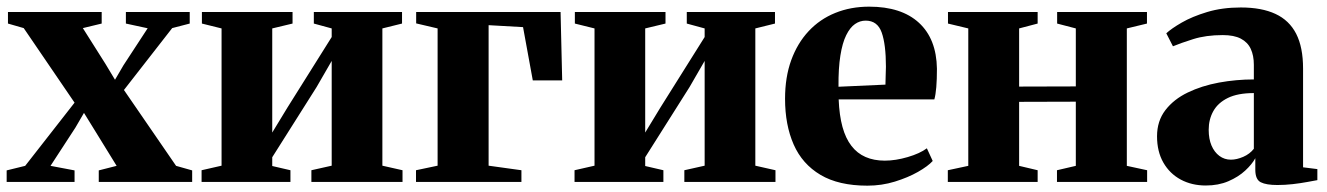

<svg xmlns="http://www.w3.org/2000/svg" viewBox="-24 -560 4086 591"><path d="M53.5 -49.5 205.5 -244 49 -473.5 0.5 -487.5V-523H289V-487.5L231 -473.5L300.5 -363.5L330 -314.5L356 -359L430.5 -473L363.5 -487.5V-523H560V-487.5L506 -473.5L357.5 -283L518 -49.5L567.5 -35.5V0H280V-35.5L335 -49.5L266 -161.5L234.5 -212.5L208 -167L131.5 -49.5L205.5 -35.5V0H-3.5V-35.5Z M596.5 0V-36L658 -50V-472.5L597.5 -487.5V-523H876.5V-487.5L814 -472.5V-152L860.5 -228.5L997 -446V-472.5L942 -487.5V-523H1213.5V-487.5L1153 -472.5V-50L1215 -36V0H934.5V-36L997 -50V-372.5L950.5 -292L814 -76V-49L870 -36V0Z M1256.5 0V-36L1323 -50V-472.5L1257 -488V-523H1701.5L1706.5 -312.5H1616L1586 -476.5L1480 -482.5V-50L1581 -36V0Z M1744.5 0V-36L1806 -50V-472.5L1745.5 -487.5V-523H2024.5V-487.5L1962 -472.5V-152L2008.5 -228.5L2145 -446V-472.5L2090 -487.5V-523H2361.5V-487.5L2301 -472.5V-50L2363 -36V0H2082.5V-36L2145 -50V-372.5L2098.5 -292L1962 -76V-49L2018 -36V0Z M2646 11.5Q2557.5 11.5 2501.5 -21.8Q2445.5 -55 2419 -115.2Q2392.5 -175.5 2392.5 -256Q2392.5 -322.5 2411.5 -374.8Q2430.5 -427 2465 -464Q2499.5 -501 2547 -520.2Q2594.5 -539.5 2651.5 -539.5Q2750.5 -539.5 2804.5 -490Q2858.5 -440.5 2860 -348.5Q2860 -315 2858 -291.5Q2856 -268 2852 -254H2557.5Q2559.5 -205 2569.2 -169.5Q2579 -134 2596.8 -111Q2614.5 -88 2640.2 -76.8Q2666 -65.5 2699.5 -65.5Q2732.5 -65.5 2770 -76.5Q2807.5 -87.5 2829 -103.5L2847 -64.5Q2832.5 -48.5 2801.8 -31Q2771 -13.5 2730.5 -1Q2690 11.5 2646 11.5ZM2557 -293 2701.5 -299.5Q2702 -314 2702.2 -327Q2702.5 -340 2703 -354.5Q2703 -423 2690 -459.8Q2677 -496.5 2640.5 -496.5Q2623 -496.5 2607.8 -486Q2592.5 -475.5 2580.8 -451.8Q2569 -428 2562.8 -389Q2556.5 -350 2557 -293Z M2893.5 0V-36L2956.5 -49.5V-472.5L2894 -487.5V-523H3170V-487.5L3113 -472.5V-293.5L3287.5 -294V-472.5L3230 -487.5V-523H3506.5V-487.5L3444.5 -472.5V-49.5L3507 -36V0H3229.5V-36L3287.5 -49.5V-247L3113 -246.5V-49.5L3170 -36V0Z M3687.5 11Q3644.5 11 3610.5 -7.2Q3576.5 -25.5 3557 -59.5Q3537.5 -93.5 3537.5 -140.5Q3537.5 -187.5 3563.2 -221Q3589 -254.5 3632 -275.2Q3675 -296 3728 -305.8Q3781 -315.5 3835.5 -315.5V-360.5Q3835.5 -389 3826 -409.5Q3816.5 -430 3795.5 -441Q3774.5 -452 3740 -452Q3688 -452 3648.5 -439.5Q3609 -427 3586.5 -417.5L3566 -457.5Q3581.5 -472 3613.5 -490.5Q3645.5 -509 3691.8 -523Q3738 -537 3795.5 -537Q3859.5 -537 3902 -517.2Q3944.5 -497.5 3965.8 -456Q3987 -414.5 3987 -349V-45L4031 -39.5V-5.5Q4020 -3.5 3999.8 0.2Q3979.5 4 3955.2 6.8Q3931 9.5 3908 9.5Q3873.5 9.5 3856.8 1Q3840 -7.5 3840 -37.5V-73Q3830 -54.5 3809 -35Q3788 -15.5 3757.2 -2.2Q3726.5 11 3687.5 11ZM3765 -68.5Q3782.5 -68.5 3802.8 -77.2Q3823 -86 3835.5 -102V-273.5Q3786 -273.5 3755.5 -258.5Q3725 -243.5 3710.8 -218Q3696.5 -192.5 3696.5 -160.5Q3696.5 -132.5 3705.2 -112Q3714 -91.5 3729.5 -80Q3745 -68.5 3765 -68.5Z"/></svg>

Font: Merriweather 96pt ExtraBold
Style: Regular
Weight: 800
Version: Version 2.100